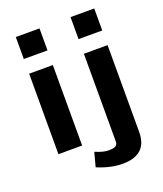

<svg xmlns="http://www.w3.org/2000/svg" viewBox="-155 -787 896 1058"><g transform="rotate(-20 293.5 -258.0)"><path d="M233 138 255 55Q301 75 332 75Q364 75 375 67Q386 59 386 44V-472H525V37Q525 171 380 171Q311 171 233 138ZM386 -558V-687H525V-558ZM65 0V-472H204V0ZM65 -558V-687H204V-558Z"/></g></svg>

Font: Coval
Style: Heavy
Weight: 900
Foundry: Context Ltd
Version: Version 001.000